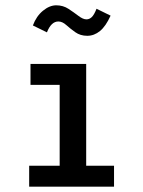

<svg xmlns="http://www.w3.org/2000/svg" viewBox="-20 -704 540 724"><path d="M90 0V-79H205V-384H95V-463H305V-79H410V0ZM344 -671 397 -645Q379 -605 357 -587Q335 -569 309 -569Q283 -569 264 -582.5Q245 -596 230 -609.5Q215 -623 200 -623Q173 -623 157 -582L104 -608Q117 -643 142 -663.5Q167 -684 192 -684Q218 -684 238.5 -670.5Q259 -657 276 -644Q293 -631 306 -631Q317 -631 326 -639.5Q335 -648 344 -671Z"/></svg>

Font: Inconsolata SemiBold
Style: Regular
Weight: 600
Monospace: yes
Designer: Raph Levien, Cyreal, Brenton Simpson
Foundry: Raph Levien, Cyreal, Google
Version: Version 3.100; ttfautohint (v1.8.4.7-5d5b)